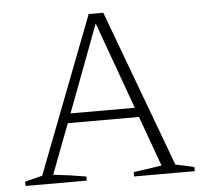

<svg xmlns="http://www.w3.org/2000/svg" viewBox="-48 -696 801 747"><g transform="rotate(-5 352.0 -322.5)"><path d="M610 -32Q647 -25 683 -16V0H446V-17L556 -33L485 -229H207L133 -34Q199 -27 261 -16V0H22V-17L90 -34L325 -645H382ZM221 -266H472L349 -606Z"/></g></svg>

Font: Piazzolla ExtraLight
Style: Regular
Weight: 200
Designer: Juan Pablo del Peral
Foundry: Huerta Tipografica
Version: Version 1.330